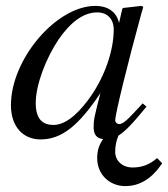

<svg xmlns="http://www.w3.org/2000/svg" viewBox="-20 -461 569 650"><path d="M365 -361C365 -290 335 -204 288 -136C258 -93 211 -38 161 -38C125 -38 101 -57 101 -112C101 -175 136 -264 178 -327C220 -388 264 -419 309 -419C344 -419 365 -396 365 -361ZM512 74C487 96 461 106 429 106C394 106 370 83 370 53C370 35 373 17 381 -2C404 -16 431 -45 476 -100L463 -111L436 -82C406 -49 393 -41 384 -41C376 -41 370 -47 370 -54C370 -74 412 -246 459 -417C462 -427 463 -429 465 -438L458 -441L397 -434L394 -431L383 -383C375 -420 346 -441 303 -441C170 -441 17 -260 17 -105C17 -29 61 11 117 11C187 11 245 -33 320 -146C299 -64 297 -56 297 -31C297 -5 307 7 329 10C315 29 309 50 309 74C309 131 352 169 404 169C453 169 494 144 529 92Z"/></svg>

Font: XITS
Style: Italic
Weight: 400
Italic angle: -16.33°
Designer: MicroPress Inc., with final additions and corrections provided by Coen Hoffman, Elsevier (retired)
Version: Version 1.302